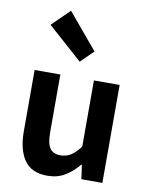

<svg xmlns="http://www.w3.org/2000/svg" viewBox="-100 -995 837 1081"><g transform="rotate(10 318.5 -455.0)"><path d="M246 14Q155 14 114 -45.5Q73 -105 73 -210V-560H220V-229Q220 -165 239 -138.5Q258 -112 298 -112Q333 -112 358.5 -128.5Q384 -145 412 -182V-560H559V0H439L428 -80H424Q388 -37 345.5 -11.5Q303 14 246 14ZM315 -650 117 -826 217 -924 387 -721Z"/></g></svg>

Font: Chiron Sans HK TT
Style: Bold
Weight: 700
Designer: Ryoko NISHIZUKA 西塚涼子 (kana, bopomofo & ideographs); Paul D. Hunt (Latin, Greek & Cyrillic); Sandoll Communications 산돌커뮤니
Foundry: Adobe
Version: Version 2.022;hotconv 1.0.109;makeotfexe 2.5.65596